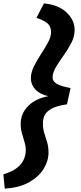

<svg xmlns="http://www.w3.org/2000/svg" viewBox="-110 -832 479 1132"><path d="M-90 196Q-35 179 -7 155.5Q21 132 31.5 105.5Q42 79 42 54Q42 30 34.5 5.5Q27 -19 19.5 -45.5Q12 -72 12 -101Q12 -162 55.5 -206.5Q99 -251 175 -265Q125 -276 98.5 -304.5Q72 -333 72 -371Q72 -404 90 -440.5Q108 -477 131.5 -512.5Q155 -548 173 -581.5Q191 -615 191 -642Q191 -674 172.5 -692Q154 -710 105 -727L149 -812Q234 -804 282 -759Q330 -714 330 -655Q330 -617 310.5 -579Q291 -541 265 -505Q239 -469 219.5 -436Q200 -403 200 -375Q200 -354 222.5 -339Q245 -324 306 -313L285 -217Q223 -208 192.5 -190.5Q162 -173 152.5 -151Q143 -129 143 -106Q143 -73 151 -47Q159 -21 167.5 5.5Q176 32 176 68Q176 117 147 164Q118 211 60.5 243Q3 275 -82 280Z"/></svg>

Font: Radio Canada
Style: Italic
Weight: 400
Italic angle: -12°
Designer: Charles Daoud, Etienne Aubert Bonn, Alexandre Saumier Demers, Jacques Le Bailly
Foundry: Radio-Canada
Version: Version 2.104;gftools[0.9.28.dev5+ged2979d]